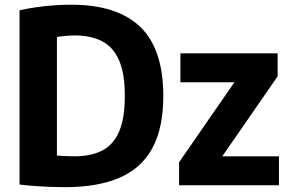

<svg xmlns="http://www.w3.org/2000/svg" viewBox="-20 -768 1197 796"><path d="M248.5 8Q219.5 8 188 6.8Q156.5 5.5 124.5 3.2Q92.5 1 61 -3V-725.5Q93.5 -732.5 129 -737.8Q164.5 -743 201.8 -745.8Q239 -748.5 275.5 -748.5Q465.5 -748.5 561.2 -656.8Q657 -565 657 -370Q657 -237.5 611.8 -154Q566.5 -70.5 475.8 -31.2Q385 8 248.5 8ZM288.5 -120Q357.5 -120 404 -144Q450.5 -168 474 -223Q497.5 -278 497.5 -370.5Q497.5 -462.5 473.8 -517.5Q450 -572.5 403.8 -596.8Q357.5 -621 289.5 -621Q273 -621 253 -619.2Q233 -617.5 216 -614.5V-123Q236 -121.5 253.8 -120.8Q271.5 -120 288.5 -120ZM722.5 0V-95.5L972 -456V-427H728V-547H1131V-451.5L881.5 -91V-120H1136.5V0Z"/></svg>

Font: Encode Sans SemiCondensed
Style: Bold
Weight: 700
Width: 4
Designer: Multiple Designers
Foundry: Impallari Type
Version: Version 3.002